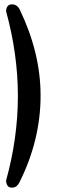

<svg xmlns="http://www.w3.org/2000/svg" viewBox="-20 -801 287 880"><path d="M70 33Q65 44 56.5 51.5Q48 59 35 59Q20 59 14 49Q8 39 8 26Q62 -169 62 -361Q62 -552 8 -749Q8 -763 14.5 -772Q21 -781 35 -781Q48 -781 57 -774Q66 -767 71 -756Q166 -558 166 -363Q166 -160 70 33Z"/></svg>

Font: Jura
Style: Bold
Weight: 700
Designer: Ed Merritt
Foundry: Ten by Twenty
Version: Version 1.007